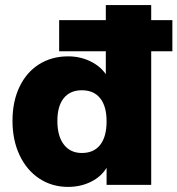

<svg xmlns="http://www.w3.org/2000/svg" viewBox="-20 -725 696 753"><path d="M656 -524H573V0H398V-67Q377 -32 336.5 -12Q296 8 247 8Q184 8 134.5 -24.5Q85 -57 57 -116Q29 -175 29 -251Q29 -327 56.5 -384.5Q84 -442 133.5 -473Q183 -504 247 -504Q294 -504 333.5 -485Q373 -466 395 -434V-524H212V-646H395V-705H573V-646H656ZM398 -249Q398 -308 373 -339.5Q348 -371 301 -371Q255 -371 230 -340Q205 -309 205 -251Q205 -191 230.5 -158Q256 -125 301 -125Q348 -125 373 -157Q398 -189 398 -249Z"/></svg>

Font: wassup Sans
Style: Black
Weight: 900
Version: Version 2.001